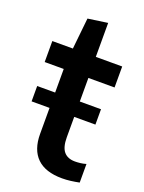

<svg xmlns="http://www.w3.org/2000/svg" viewBox="-135 -762 626 834"><g transform="rotate(20 178.0 -345.5)"><path d="M21 -334H104V-443H16V-540H111L126 -684L217 -697V-540H339V-443H218V-334H316V-263H218V-169Q218 -123 235.5 -102.5Q253 -82 287 -82Q298 -82 311.5 -83.5Q325 -85 338 -89V-3Q318 1 298.5 3.5Q279 6 259 6Q182 6 143 -32Q104 -70 104 -143V-263H21Z"/></g></svg>

Font: Encode Sans Compressed
Style: SemiBold
Weight: 600
Designer: Pablo Impallari, Andres Torresi
Foundry: Pablo Impallari, Andres Torresi
Version: Version 1.000; ttfautohint (v1.00) -l 8 -r 50 -G 200 -x 14 -